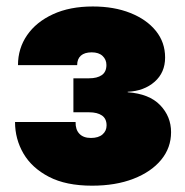

<svg xmlns="http://www.w3.org/2000/svg" viewBox="-20 -571 578 599"><path d="M267.1 8.3Q186 8.3 132.8 -19.3Q79.6 -46.9 53.2 -92Q26.9 -137.2 26.9 -190.4H215.8Q215.3 -166.5 227.8 -153.6Q240.2 -140.6 263.7 -140.6Q287.1 -140.6 299.8 -151.6Q312.5 -162.6 312.5 -179.7Q312.5 -200.7 298.1 -210.7Q283.7 -220.7 257.8 -220.7H209V-326.7H257.8Q283.2 -326.7 297.6 -336.7Q312 -346.7 312 -368.2Q312 -385.3 300 -396.5Q288.1 -407.7 266.1 -407.7Q244.1 -407.7 232.4 -397.5Q220.7 -387.2 220.7 -367.7H36.1Q36.1 -419.9 64.5 -461.2Q92.8 -502.4 145.3 -526.6Q197.8 -550.8 269.5 -550.8Q335.9 -550.8 386.7 -530.5Q437.5 -510.3 466.3 -474.6Q495.1 -439 495.1 -391.6Q495.1 -344.7 462.4 -315.9Q429.7 -287.1 378.4 -284.7V-283.2Q445.8 -278.3 479.7 -242.9Q513.7 -207.5 513.7 -158.7Q513.7 -109.9 482.7 -72.3Q451.7 -34.7 396.2 -13.2Q340.8 8.3 267.1 8.3Z"/></svg>

Font: Inter 16pt Black
Style: Regular
Weight: 900
Version: Version 4.001;git-66647c0bb